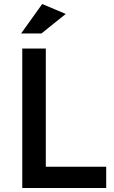

<svg xmlns="http://www.w3.org/2000/svg" viewBox="-20 -944 574 964"><path d="M91.8 0V-700.2H210V-106.9H513.2V0ZM85.9 -775.9 191.9 -923.8 310.1 -874 188 -775.9Z"/></svg>

Font: TruenoRg
Style: Book
Weight: 400
Designer: Julieta Ulanovsky
Foundry: Julieta Ulanovsky
Version: Version 3.001b